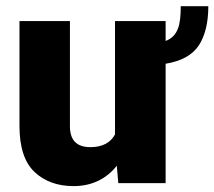

<svg xmlns="http://www.w3.org/2000/svg" viewBox="-20 -597 699 626"><path d="M569.3 -576.7C569.3 -517.6 561.5 -479.5 520 -463.4V-528.3H355V-158.7C340.8 -132.8 315.4 -117.2 274.4 -117.2C230 -117.2 208 -140.1 208 -185.5V-528.3H43.5V-186.5C43.5 -116.7 60.1 -66.9 92.8 -36.1C125.5 -5.4 168 9.8 220.2 9.8C280.8 9.8 328.1 -15.1 360.8 -56.6L365.7 0H520V-389.2C571.3 -397.5 607.4 -417.5 628.4 -449.2C648.9 -481 659.2 -523.4 659.2 -576.7Z"/></svg>

Font: Vazirmatn Black
Style: Regular
Weight: 900
Designer: Saber Rastikerdar
Foundry: Saber Rastikerdar
Version: Version 33.003